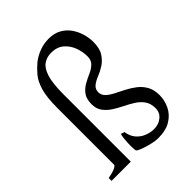

<svg xmlns="http://www.w3.org/2000/svg" viewBox="-218 -872 1002 1002"><g transform="rotate(-45 282.5 -371.0)"><path d="M356 15Q338 15 310 8.5Q282 2 258 -7Q234 -16 229 -23Q228 -26 227 -42.5Q226 -59 227 -79.5Q228 -100 230 -117Q232 -134 236 -139L255 -132Q260 -98 279 -76Q298 -54 324.5 -44Q351 -34 375 -34Q410 -34 434 -54Q458 -74 458 -106Q458 -140 442 -163Q426 -186 400.5 -202Q375 -218 346.5 -232Q318 -246 293.5 -262Q269 -278 252.5 -300.5Q236 -323 236 -356Q236 -396 252.5 -418Q269 -440 293 -453.5Q317 -467 341 -477.5Q365 -488 381.5 -504Q398 -520 398 -548Q398 -581 386 -615Q374 -649 347 -672.5Q320 -696 276 -696Q245 -696 220.5 -679.5Q196 -663 182.5 -620Q169 -577 169 -496V0H27V-21Q61 -27 78.5 -35.5Q96 -44 96 -50V-470Q96 -548 109.5 -593.5Q123 -639 145 -665Q167 -691 192 -712Q219 -733 251.5 -745Q284 -757 319 -757Q361 -757 390.5 -740Q420 -723 438 -696Q456 -669 464.5 -638.5Q473 -608 473 -581Q473 -533 455.5 -505.5Q438 -478 413.5 -462Q389 -446 363.5 -436Q338 -426 321.5 -412.5Q305 -399 305 -376Q305 -355 320.5 -340Q336 -325 360.5 -312.5Q385 -300 412.5 -286Q440 -272 465 -253Q490 -234 505.5 -206.5Q521 -179 521 -139Q521 -101 504 -65.5Q487 -30 451 -7.5Q415 15 356 15Z"/></g></svg>

Font: ChillKai
Style: Regular
Weight: 400
Designer: ChillType
Foundry: 寒蝉字型
Version: Version 2.000